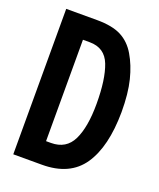

<svg xmlns="http://www.w3.org/2000/svg" viewBox="-120 -698 641 774"><g transform="rotate(20 200.0 -311.0)"><path d="M30 1V-623H162Q228 -623 266.5 -603Q305 -583 329 -542Q354 -500 368 -444Q382 -388 382 -308Q381 -159 326.5 -79Q272 1 153 1ZM136 -94H157Q222 -94 249 -149.5Q276 -205 276 -305Q276 -410 253 -469.5Q230 -529 165 -529H136Z"/></g></svg>

Font: Inconsolata Condensed ExtraBold
Style: Regular
Weight: 800
Width: 3
Monospace: yes
Designer: Raph Levien, Cyreal, Brenton Simpson
Foundry: Raph Levien, Cyreal, Google
Version: Version 3.001; ttfautohint (v1.8.2.53-6de2)